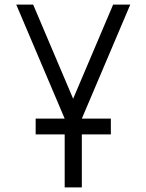

<svg xmlns="http://www.w3.org/2000/svg" viewBox="-20 -638 640 840"><path d="M136 -50V-119H465V-50ZM263 182V-119L51 -618H125L300 -206L475 -618H550L338 -119V182Z"/></svg>

Font: Victor Mono
Style: Regular
Weight: 400
Monospace: yes
Designer: Rune Bjørnerås
Version: Version 1.561;gftools[0.9.30]